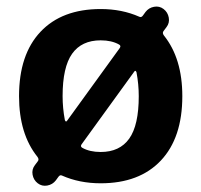

<svg xmlns="http://www.w3.org/2000/svg" viewBox="-20 -558 624 595"><path d="M292 -433Q233 -433 203.5 -391.5Q174 -350 174 -260Q174 -223 181 -186Q184 -178 188 -184L351 -409Q356 -416 349 -420Q326 -433 292 -433ZM403 -334Q400 -342 396 -336L233 -111Q228 -104 235 -100Q258 -87 292 -87Q351 -87 380.5 -128.5Q410 -170 410 -260Q410 -297 403 -334ZM97 -58Q102 -64 96 -72Q39 -143 39 -260Q39 -389 105.5 -459.5Q172 -530 292 -530Q358 -530 412 -506Q418 -503 423 -510L431 -521Q441 -534 457.5 -537Q474 -540 487 -530Q500 -520 503 -503.5Q506 -487 496 -474L487 -462Q482 -456 488 -448Q545 -377 545 -260Q545 -131 478.5 -60.5Q412 10 292 10Q226 10 172 -14Q166 -17 161 -10L153 1Q143 14 126.5 17Q110 20 97 10Q84 0 81 -16.5Q78 -33 88 -46Z"/></svg>

Font: Rounded Mplus 1c Bold
Style: Bold
Weight: 700
Version: Version 1.059.20150529